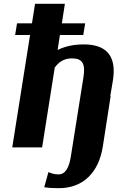

<svg xmlns="http://www.w3.org/2000/svg" viewBox="-20 -770 614 1003"><path d="M59 -587H137L44 0H200L266 -417C287 -446 314 -465 356 -465C411 -465 427 -437 416 -367L350 48C341 105 322 141 286 141C264 141 248 136 233 129L211 208C236 212 258 213 288 213C415 213 496 130 517 -4L558 -268H556L570 -351C588 -466 547 -538 418 -538C359 -538 316 -526 281 -509L293 -587H415L425 -648H303L319 -750H163L147 -648H69Z"/></svg>

Font: Aerodynamic
Style: BdObl
Weight: 500
Designer: Google
Version: Version 2.000980; 2014